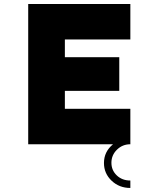

<svg xmlns="http://www.w3.org/2000/svg" viewBox="-20 -716 780 953"><path d="M302 -520V-432H572V-265H302V-176H627V0Q588 0 560.5 27Q533 54 533 92Q533 129 559.5 154.5Q586 180 627 180V217Q572 217 534 181Q496 145 496 93Q496 37 541 0H120V-696H627V-520Z"/></svg>

Font: M Major Mono Display
Style: Regular
Weight: 400
Designer: Emre Parlak
Foundry: Emre Parlak
Version: Version 2.000; ttfautohint (v1.8) -l 8 -r 50 -G 200 -x 14 -D